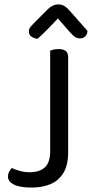

<svg xmlns="http://www.w3.org/2000/svg" viewBox="-20 -834 414 865"><path d="M206 -289H287V-148Q287 -88 264.5 -53Q242 -18 205 -3.5Q168 11 125 11Q69 11 42.5 -2.5Q16 -16 16 -38Q16 -52 22 -62Q28 -72 33 -77Q48 -70 69.5 -64Q91 -58 113 -58Q158 -58 182 -80Q206 -102 206 -152ZM287 -265H206V-606Q211 -608 221.5 -610.5Q232 -613 243 -613Q265 -613 276 -604.5Q287 -596 287 -576ZM241 -751Q225 -734 201.5 -709.5Q178 -685 149 -659Q132 -661 121 -669.5Q110 -678 110 -692Q110 -704 117.5 -713Q125 -722 136 -733L195 -792Q217 -814 242 -814Q258 -814 269 -807.5Q280 -801 292 -788L374 -695Q374 -680 364.5 -670.5Q355 -661 340 -661Q329 -661 319 -667Q309 -673 295 -689Z"/></svg>

Font: Baloo Bhaina 2
Style: Regular
Weight: 400
Designer: Yesha Goshar, Manish Minz, Shuchita Grover and Ek Type
Foundry: Ek Type
Version: Version 1.700